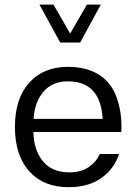

<svg xmlns="http://www.w3.org/2000/svg" viewBox="-20 -796 578 822"><path d="M499.5 -231C500 -238.3 500 -245.1 500 -252.4C500 -299.3 492.7 -342.3 478.5 -381.3C449.7 -459.5 382.3 -509.8 271 -509.8C201.2 -509.8 146 -487.3 105.5 -442.4C64.5 -397 43.9 -334 43.9 -252.4C43.9 -171.4 64.5 -108.4 105 -63C145.5 -17.6 201.7 5.4 274.4 5.4C329.6 5.4 376 -7.3 413.1 -33.2C449.7 -59.1 475.6 -93.3 489.7 -136.7H407.2C397.9 -115.2 382.8 -96.7 360.8 -81.5C338.9 -65.9 311 -58.1 276.9 -58.1C226.6 -58.1 189 -74.2 163.1 -106.4C137.2 -138.2 124 -179.7 123 -231ZM124 -287.1C126.5 -334.5 140.6 -373.5 166 -403.3C191.4 -433.1 226.6 -447.8 271.5 -447.8C376 -447.8 414.6 -378.4 419.4 -287.1ZM237.8 -613.8H323.2L411.6 -776.4H352.1L280.3 -652.3L209 -776.4H148.9Z"/></svg>

Font: Estedad Regular
Style: Regular
Weight: 400
Designer: Amin Abedi
Version: Version 7.3